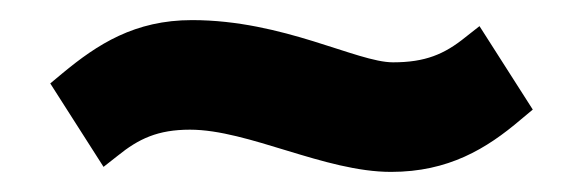

<svg xmlns="http://www.w3.org/2000/svg" viewBox="-20 -397 581 191"><path d="M30 -314 83 -231 97 -242C118 -259 137 -268 169 -268C227 -268 303 -226 369 -226C426 -226 464 -249 498 -278L510 -288L457 -371L443 -360C422 -343 403 -335 371 -335C335 -335 262 -377 171 -377C114 -377 77 -353 42 -324Z"/></svg>

Font: Charger Eco
Style: Regular
Weight: 1000
Designer: Jasper
Foundry: Cannot Into Space Fonts
Version: Version 1.1